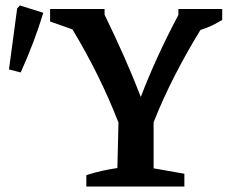

<svg xmlns="http://www.w3.org/2000/svg" viewBox="-20 -685 836 705"><path d="M297 0V-42Q354 -60 411 -68L415 -235Q346 -412 246 -577L164 -606V-652H364V-631Q402 -553 435.5 -477.5Q469 -402 497 -329Q524 -400 559 -476.5Q594 -553 635 -630V-652H796V-612Q758 -588 716 -575Q665 -492 621.5 -407Q578 -322 544 -236V-67L657 -47V0ZM56 -419 13 -430 43 -654 53 -665 139 -638Q122 -582 101 -527Q80 -472 56 -419Z"/></svg>

Font: Piazzolla SemiBold
Style: Regular
Weight: 600
Designer: Juan Pablo del Peral
Foundry: Huerta Tipografica
Version: Version 1.330